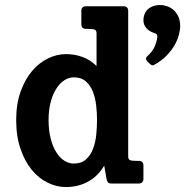

<svg xmlns="http://www.w3.org/2000/svg" viewBox="-20 -736 748 770"><path d="M369.1 -254.9Q369.1 -282.7 365.7 -313Q362.3 -343.3 352.5 -368.2Q342.8 -393.1 324.5 -409.4Q306.2 -425.8 275.9 -425.8Q256.3 -425.8 238 -414.1Q219.7 -402.3 205.6 -380.1Q191.4 -357.9 183.1 -326.2Q174.8 -294.4 174.8 -254.9Q174.8 -213.4 183.1 -180.9Q191.4 -148.4 205.3 -126Q219.2 -103.5 237.5 -91.8Q255.9 -80.1 275.9 -80.1Q306.2 -80.1 324.7 -96.7Q343.3 -113.3 353 -138.9Q362.8 -164.6 366 -195.6Q369.1 -226.6 369.1 -254.9ZM555.2 -18.6Q555.2 -10.3 550.5 -5.1Q545.9 0 536.1 0H428.2Q417 0 413.1 -4.6Q409.2 -9.3 407.2 -19L397.9 -71.8Q372.1 -28.3 332.3 -7.1Q292.5 14.2 244.1 14.2Q207.5 14.2 171.6 -3.2Q135.7 -20.5 107.7 -54.4Q79.6 -88.4 62.3 -138.7Q44.9 -189 44.9 -254.9Q44.9 -318.8 62.5 -368.2Q80.1 -417.5 108.4 -450.9Q136.7 -484.4 172.4 -501.7Q208 -519 244.1 -519Q279.3 -519 310.8 -507.6Q342.3 -496.1 367.2 -471.2V-602.1Q367.2 -613.3 360.6 -616.7Q354 -620.1 333.5 -620.1H325.2Q306.2 -620.1 306.2 -639.2V-691.9Q306.2 -710.9 325.2 -710.9H475.1Q494.1 -710.9 494.1 -691.9V-108.9Q494.1 -97.7 500.5 -94.2Q506.8 -90.8 527.8 -90.8H536.1Q555.2 -90.8 555.2 -71.8ZM702.6 -631.3Q702.6 -615.2 697 -594.7Q691.4 -574.2 679 -553Q666.5 -531.7 646.7 -511.7Q627 -491.7 598.6 -476.1Q593.3 -472.7 588.4 -474.9Q583.5 -477.1 579.6 -481L570.3 -490.2Q560.1 -502 572.3 -512.2Q591.3 -528.8 600.1 -549.1Q608.9 -569.3 610.8 -586.4Q611.8 -593.3 608.9 -597.4Q606 -601.6 597.7 -604Q578.6 -609.9 566.9 -623.3Q555.2 -636.7 555.2 -655.3Q555.2 -667 559.1 -677.7Q563 -688.5 571.3 -697Q579.6 -705.6 592.3 -710.7Q605 -715.8 622.6 -715.8Q636.2 -715.8 650.4 -710.9Q664.6 -706.1 676.3 -695.6Q688 -685.1 695.3 -669.2Q702.6 -653.3 702.6 -631.3Z"/></svg>

Font: New Telegraph
Style: Bold
Weight: 700
Designer: Frank Baranowski
Foundry: Frank Baranowski
Version: Version 3.001